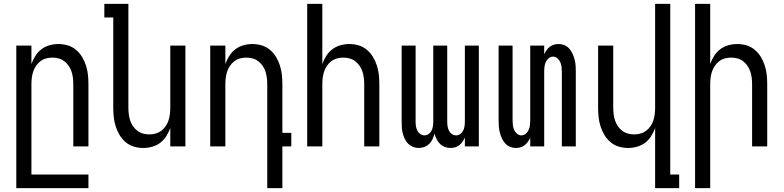

<svg xmlns="http://www.w3.org/2000/svg" viewBox="-20 -755 4040 990"><path d="M64 215V-520H142V-425Q150 -447 162.5 -467Q175 -487 193.5 -501Q212 -515 235 -521.5Q258 -528 281 -528Q306 -528 329.5 -521Q353 -514 372 -498Q391 -482 403.5 -461Q416 -440 423.5 -416.5Q431 -393 433.5 -368.5Q436 -344 436 -320V0H358V-320Q358 -337 356 -353.5Q354 -370 349 -385.5Q344 -401 334.5 -415Q325 -429 312 -439Q299 -449 283 -453.5Q267 -458 250 -458Q233 -458 217 -453.5Q201 -449 188 -439Q175 -429 165.5 -415Q156 -401 151 -385.5Q146 -370 144 -353.5Q142 -337 142 -320V145H436V215Z M719 8Q694 8 670.5 1Q647 -6 628 -22Q609 -38 596.5 -59Q584 -80 576.5 -103.5Q569 -127 566.5 -151.5Q564 -176 564 -200V-665H518V-735H642V-200Q642 -183 644 -166.5Q646 -150 651 -134.5Q656 -119 665.5 -105Q675 -91 688 -81Q701 -71 717 -66.5Q733 -62 750 -62Q767 -62 783 -66.5Q799 -71 812 -81Q825 -91 834.5 -105Q844 -119 849 -134.5Q854 -150 856 -166.5Q858 -183 858 -200V-520H936V0H858V-95Q850 -73 837.5 -53Q825 -33 806.5 -19Q788 -5 765 1.5Q742 8 719 8Z M1358 215V-320Q1358 -337 1356 -353.5Q1354 -370 1349 -385.5Q1344 -401 1334.5 -415Q1325 -429 1312 -439Q1299 -449 1283 -453.5Q1267 -458 1250 -458Q1233 -458 1217 -453.5Q1201 -449 1188 -439Q1175 -429 1165.5 -415Q1156 -401 1151 -385.5Q1146 -370 1144 -353.5Q1142 -337 1142 -320V0H1064V-520H1142V-425Q1150 -447 1162.5 -467Q1175 -487 1193.5 -501Q1212 -515 1235 -521.5Q1258 -528 1281 -528Q1306 -528 1329.5 -521Q1353 -514 1372 -498Q1391 -482 1403.5 -461Q1416 -440 1423.5 -416.5Q1431 -393 1433.5 -368.5Q1436 -344 1436 -320V-70H1482V0H1436V215Z M1564 0V-735H1642V-425Q1650 -447 1662.5 -467Q1675 -487 1693.5 -501Q1712 -515 1735 -521.5Q1758 -528 1781 -528Q1806 -528 1829.5 -521Q1853 -514 1872 -498Q1891 -482 1903.5 -461Q1916 -440 1923.5 -416.5Q1931 -393 1933.5 -368.5Q1936 -344 1936 -320V0H1858V-320Q1858 -337 1856 -353.5Q1854 -370 1849 -385.5Q1844 -401 1834.5 -415Q1825 -429 1812 -439Q1799 -449 1783 -453.5Q1767 -458 1750 -458Q1733 -458 1717 -453.5Q1701 -449 1688 -439Q1675 -429 1665.5 -415Q1656 -401 1651 -385.5Q1646 -370 1644 -353.5Q1642 -337 1642 -320V0Z M2139 8Q2124 8 2110 2.5Q2096 -3 2085 -13.5Q2074 -24 2067.5 -38Q2061 -52 2057 -66.5Q2053 -81 2052 -96Q2051 -111 2051 -126V-520H2123V-126Q2123 -115 2125 -103Q2127 -91 2132 -81Q2137 -71 2147 -64Q2157 -57 2168 -57Q2180 -57 2190 -64Q2200 -71 2205 -81Q2210 -91 2212 -103Q2214 -115 2214 -126V-520H2286V-126Q2286 -115 2288 -103Q2290 -91 2295 -81Q2300 -71 2310 -64Q2320 -57 2332 -57Q2343 -57 2353 -64Q2363 -71 2368 -81Q2373 -91 2375 -103Q2377 -115 2377 -126V-520H2449V0H2377V-46Q2372 -35 2365 -24.5Q2358 -14 2348.5 -6.5Q2339 1 2327 4.5Q2315 8 2302 8Q2287 8 2273 2.5Q2259 -3 2248.5 -13.5Q2238 -24 2231 -38Q2224 -52 2220 -66Q2217 -52 2210.5 -38Q2204 -24 2193.5 -13.5Q2183 -3 2168.5 2.5Q2154 8 2139 8Z M2640 8Q2624 8 2609.5 2Q2595 -4 2584.5 -16Q2574 -28 2567.5 -42.5Q2561 -57 2557 -72.5Q2553 -88 2552 -103.5Q2551 -119 2551 -135V-520H2623V-135Q2623 -122 2624.5 -109.5Q2626 -97 2631 -85.5Q2636 -74 2646 -65.5Q2656 -57 2668 -57Q2681 -57 2691 -65.5Q2701 -74 2706 -85.5Q2711 -97 2712.5 -109.5Q2714 -122 2714 -135V-520H2786V-475Q2791 -486 2798 -496Q2805 -506 2814.5 -513.5Q2824 -521 2836 -524.5Q2848 -528 2860 -528Q2876 -528 2890.5 -522Q2905 -516 2915.5 -504Q2926 -492 2932.5 -477.5Q2939 -463 2943 -447.5Q2947 -432 2948 -416.5Q2949 -401 2949 -385V0H2877V-385Q2877 -398 2875.5 -410.5Q2874 -423 2869 -434.5Q2864 -446 2854 -454.5Q2844 -463 2832 -463Q2819 -463 2809 -454.5Q2799 -446 2794 -434.5Q2789 -423 2787.5 -410.5Q2786 -398 2786 -385V0H2714V-45Q2709 -34 2702 -24Q2695 -14 2685.5 -6.5Q2676 1 2664 4.5Q2652 8 2640 8Z M3358 215V-95Q3350 -73 3337.5 -53Q3325 -33 3306.5 -19Q3288 -5 3265 1.5Q3242 8 3219 8Q3194 8 3170.5 1Q3147 -6 3128 -22Q3109 -38 3096.5 -59Q3084 -80 3076.5 -103.5Q3069 -127 3066.5 -151.5Q3064 -176 3064 -200V-520H3142V-200Q3142 -183 3144 -166.5Q3146 -150 3151 -134.5Q3156 -119 3165.5 -105Q3175 -91 3188 -81Q3201 -71 3217 -66.5Q3233 -62 3250 -62Q3267 -62 3283 -66.5Q3299 -71 3312 -81Q3325 -91 3334.5 -105Q3344 -119 3349 -134.5Q3354 -150 3356 -166.5Q3358 -183 3358 -200V-735H3436V145H3482V215Z M3564 215V-735H3642V-425Q3650 -447 3662.5 -467Q3675 -487 3693.5 -501Q3712 -515 3735 -521.5Q3758 -528 3781 -528Q3806 -528 3829.5 -521Q3853 -514 3872 -498Q3891 -482 3903.5 -461Q3916 -440 3923.5 -416.5Q3931 -393 3933.5 -368.5Q3936 -344 3936 -320V0H3858V-320Q3858 -337 3856 -353.5Q3854 -370 3849 -385.5Q3844 -401 3834.5 -415Q3825 -429 3812 -439Q3799 -449 3783 -453.5Q3767 -458 3750 -458Q3733 -458 3717 -453.5Q3701 -449 3688 -439Q3675 -429 3665.5 -415Q3656 -401 3651 -385.5Q3646 -370 3644 -353.5Q3642 -337 3642 -320V215Z"/></svg>

Font: Iosevka Fixed
Style: Regular
Weight: 400
Monospace: yes
Designer: Belleve Invis
Foundry: Belleve Invis
Version: Version 33.2.4